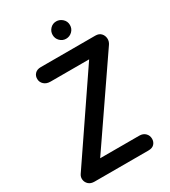

<svg xmlns="http://www.w3.org/2000/svg" viewBox="-290 -1395 1352 1530"><g transform="rotate(-30 385.5 -629.5)"><path d="M112 0Q78 0 58.5 -18Q39 -36 35.8 -61.2Q32.5 -86.5 47 -108L562 -865.5H207.5Q170.5 -865.5 148.5 -885.5Q126.5 -905.5 125.5 -933Q123.5 -963.5 142.8 -984Q162 -1004.5 197 -1004.5H699Q732.5 -1004.5 750.8 -985Q769 -965.5 771 -938Q773 -910.5 756.5 -886.5L244 -139H603.5Q638.5 -139 659.2 -118.2Q680 -97.5 680 -66.5Q680 -39 662.2 -19.5Q644.5 0 607.5 0ZM485.5 -1099Q454 -1099 430.5 -1122.2Q407 -1145.5 407 -1179Q407 -1211.5 429.5 -1235.2Q452 -1259 485.5 -1259Q517 -1259 541.8 -1236.2Q566.5 -1213.5 566.5 -1179Q566.5 -1145.5 542.8 -1122.2Q519 -1099 485.5 -1099Z"/></g></svg>

Font: Edu NSW ACT Cursive
Style: Regular
Weight: 400
Designer: Tina and Corey Anderson, Eben Sorkin, Mirko Velimirovic
Foundry: Sorkin Type Co.
Version: Version 2.000